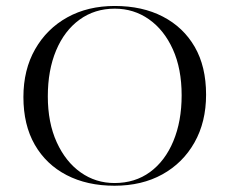

<svg xmlns="http://www.w3.org/2000/svg" viewBox="-20 -602 758 634"><path d="M358.1 11.3Q267.7 11.3 200 -23.8Q132.3 -58.9 94.8 -124.2Q57.3 -189.5 57.3 -281.5Q57.3 -371.8 96 -439.5Q134.7 -507.3 202.4 -544.8Q270.2 -582.3 358.9 -582.3Q450 -582.3 517.7 -547.2Q585.5 -512.1 623 -447.2Q660.5 -382.3 660.5 -289.5Q660.5 -199.2 622.2 -131.5Q583.9 -63.7 516.1 -26.2Q448.4 11.3 358.1 11.3ZM358.1 2.4Q425.8 2.4 475.4 -33.9Q525 -70.2 552.4 -135.9Q579.8 -201.6 579.8 -287.1Q579.8 -375 550.8 -439.1Q521.8 -503.2 471.8 -538.3Q421.8 -573.4 358.9 -573.4Q292.7 -573.4 242.7 -537.1Q192.7 -500.8 165.3 -435.5Q137.9 -370.2 137.9 -283.9Q137.9 -196.8 167.3 -132.3Q196.8 -67.7 246.4 -32.7Q296 2.4 358.1 2.4Z"/></svg>

Font: Playfair 144pt SemiExpanded Light
Style: Regular
Weight: 300
Width: 6
Designer: Claus Eggers Sørensen
Foundry: Claus Eggers Sørensen
Version: Version 2.203